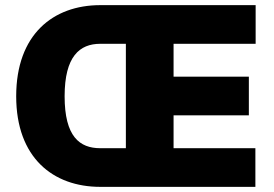

<svg xmlns="http://www.w3.org/2000/svg" viewBox="-20 -727 1065 747"><path d="M370.1 0H973.6V-150.4H655.3V-278.3H948.2V-428.7H655.3V-556.6H974.6V-707H370.1C186.5 -707 43 -592.8 43 -352.5C43 -113.3 186.5 0 370.1 0ZM231.4 -352.5C231.4 -507.8 290 -556.6 370.1 -556.6H469.7V-150.4H370.1C290 -150.4 231.4 -195.3 231.4 -352.5Z"/></svg>

Font: Pretendard Black
Style: Regular
Weight: 900
Designer: Base glyphs from Inter by Rasmus Andersson; Hangeul glyphs from Noto Sans CJK(Source Han Sans) by Jang Soo-young and Kan
Foundry: Kil Hyung-jin
Version: Version 1.309;Glyphs 3.2 (3225)